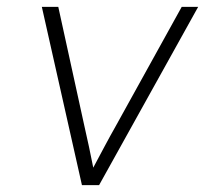

<svg xmlns="http://www.w3.org/2000/svg" viewBox="-20 -540 640 560"><path d="M219 0 102 -520H150L226 -173Q233 -143 239.5 -112Q246 -81 252 -51Q268 -81 284.5 -112Q301 -143 318 -173L510 -520H558L269 0Z"/></svg>

Font: Iosevka Extralight Extended
Style: Italic
Weight: 200
Width: 7
Italic angle: -9°
Monospace: yes
Designer: Belleve Invis
Foundry: Belleve Invis
Version: Version 32.5.0; ttfautohint (v1.8.4)